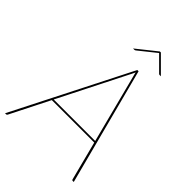

<svg xmlns="http://www.w3.org/2000/svg" viewBox="-269 -973 1083 1083"><g transform="rotate(45 272.5 -432.0)"><path d="M527 0H518Q513.5 0 512 -5L451.5 -239H113L-5 -5Q-7.5 0 -13 0H-21L334 -700H344ZM118 -249H449L342 -663Q340.5 -668.5 339.2 -673.2Q338 -678 337 -684Q334.5 -678.5 332 -673.5Q329.5 -668.5 327 -663ZM453 -769H443Q441.5 -769 439 -769.8Q436.5 -770.5 435 -773L355 -853Q353.5 -853.5 353 -855Q352.5 -854 352 -853.8Q351.5 -853.5 351 -853L251 -773Q248.5 -770.5 246 -769.8Q243.5 -769 241 -769H231L350 -864H358Z"/></g></svg>

Font: Lato Hairline
Style: Italic
Weight: 250
Italic angle: -7°
Designer: Lukasz Dziedzic
Foundry: Lukasz Dziedzic
Version: Version 1.104; Western+Polish opensource